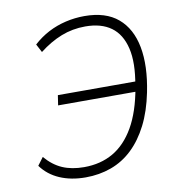

<svg xmlns="http://www.w3.org/2000/svg" viewBox="-81 -787 814 870"><g transform="rotate(-10 326.0 -352.5)"><path d="M244 8Q177 8 125 -14.5Q73 -37 41 -81L68 -117Q103 -76 145.5 -57.5Q188 -39 245 -39Q321 -39 379 -72.5Q437 -106 477 -175.5Q517 -245 536 -353L557 -335H177L184 -381H564L537 -362Q556 -465 540 -532.5Q524 -600 478.5 -633Q433 -666 360 -666Q301 -666 249 -645.5Q197 -625 147 -586L127 -624Q160 -654 197.5 -673.5Q235 -693 277.5 -703Q320 -713 364 -713Q462 -713 518.5 -665Q575 -617 591.5 -529.5Q608 -442 584 -323Q567 -239 535.5 -177Q504 -115 460.5 -73.5Q417 -32 362 -12Q307 8 244 8Z"/></g></svg>

Font: Nunito Sans 7pt SemiCondensed ExtraLight
Style: Italic
Weight: 250
Width: 4
Italic angle: -9°
Designer: Vernon Adams
Foundry: Vernon Adams
Version: Version 3.101;gftools[0.9.27]